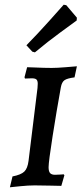

<svg xmlns="http://www.w3.org/2000/svg" viewBox="-20 -786 348 814"><path d="M186 -77Q186 -59 192.5 -52Q199 -45 213 -45Q227 -45 237 -46Q247 -47 250 -47L253 -43L240 2Q228 2 194 1Q160 0 127 0Q100 0 66 3.5Q32 7 22 8L33 -38Q69 -45 83 -58.5Q97 -72 101 -104L139 -413Q140 -420 140 -431Q140 -444 134.5 -449Q129 -454 115 -454L86 -453Q84 -457 84 -459L95 -501Q111 -501 125 -500Q169 -498 199 -498Q222 -498 258 -501Q294 -504 306 -505L296 -458Q265 -454 253.5 -446Q242 -438 238 -416Q220 -317 203 -208.5Q186 -100 186 -77ZM128 -564 117 -567 92 -594Q140 -643 188 -696.5Q236 -750 250 -766L261 -764L306 -711L305 -699Q290 -688 236.5 -649Q183 -610 128 -564Z"/></svg>

Font: Alegreya SC Medium
Style: Italic
Weight: 500
Italic angle: -7°
Designer: Juan Pablo del Peral
Foundry: Huerta Tipografica
Version: Version 2.007; ttfautohint (v1.6)